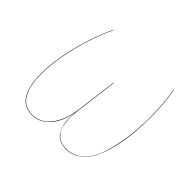

<svg xmlns="http://www.w3.org/2000/svg" viewBox="-126 -682 856 856"><g transform="rotate(45 302.5 -254.0)"><path d="M161.1 8.8Q58.1 8.8 58.1 -150.9Q58.1 -231.9 82.3 -330.1Q106.4 -428.2 147.9 -517.1H149.9Q108.4 -428.7 84.2 -329.6Q60.1 -230.5 60.1 -150.9Q60.1 6.8 161.1 6.8Q189.9 6.8 215.8 -9.5Q241.7 -25.9 262.5 -63.5Q283.2 -101.1 290 -154.8L314.9 -349.1H316.9L292 -152.8Q271 6.8 375 6.8Q421.4 6.8 454.8 -25.1Q488.3 -57.1 506.1 -112.1Q523.9 -167 532 -228.5Q540 -290 540 -360.8Q540 -446.3 526.9 -517.1H528.8Q542 -446.3 542 -361.8Q542 -305.2 537.4 -254.6Q532.7 -204.1 520.5 -154.8Q508.3 -105.5 490 -70.1Q471.7 -34.7 442.1 -12.9Q412.6 8.8 375 8.8Q350.6 8.8 332.5 -0.2Q314.5 -9.3 305.9 -24.2Q297.4 -39.1 292 -57.6Q286.6 -76.2 287.1 -95Q287.6 -113.8 288.1 -130.9Q274.9 -64.5 240 -27.8Q205.1 8.8 161.1 8.8Z"/></g></svg>

Font: Fira Sans Compressed Two
Style: Italic
Weight: 100
Width: 3
Italic angle: -8°
Designer: Carrois Corporate & Edenspiekermann AG
Foundry: Carrois Corporate GbR & Edenspiekermann AG
Version: Version 4.203;PS 004.203;hotconv 1.0.88;makeotf.lib2.5.64775